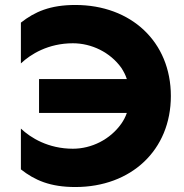

<svg xmlns="http://www.w3.org/2000/svg" viewBox="-20 -736 741 772"><path d="M137 -282H490C485 -267 477 -252 468 -239C423 -175 348 -138 273 -138C174 -138 103 -182 64 -219V-55C120 -11 182 16 283 16C507 16 667 -132 667 -350C667 -568 507 -716 283 -716C182 -716 120 -689 64 -645V-481C103 -518 174 -562 273 -562C348 -562 423 -526 468 -463C477 -449 485 -434 490 -418H137Z"/></svg>

Font: Jost
Style: Bold
Weight: 700
Version: Version 3.710